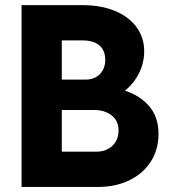

<svg xmlns="http://www.w3.org/2000/svg" viewBox="-20 -740 676 760"><path d="M65.4 -719.7H305.7Q381.3 -719.7 436.8 -696Q492.2 -672.4 521.5 -631.1Q550.8 -589.8 550.8 -537.1Q550.8 -491.2 530 -450Q509.3 -408.7 474.6 -381.3Q535.2 -361.3 571.3 -318.8Q607.4 -276.4 607.4 -209Q607.4 -147.9 576.9 -100.3Q546.4 -52.7 491.9 -26.4Q437.5 0 368.2 0H65.4ZM360.4 -139.6Q399.9 -139.6 424.6 -162.6Q449.2 -185.5 449.2 -224.6Q449.2 -261.2 422.6 -282.7Q396 -304.2 352.5 -304.7H224.6V-139.6ZM317.4 -424.8Q354 -424.8 375.2 -446.5Q396.5 -468.3 396.5 -502.9Q396.5 -541.5 372.8 -560.8Q349.1 -580.1 306.6 -580.1H224.6V-424.8Z"/></svg>

Font: Reddit Sans Fudge ExtraBold
Style: Regular
Weight: 800
Designer: Stephen Hutchings
Foundry: Reddit
Version: Version 1.011